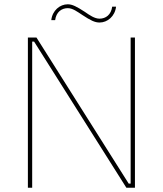

<svg xmlns="http://www.w3.org/2000/svg" viewBox="-20 -875 759 895"><path d="M375 -820C338 -844 317 -855 296 -855C259 -855 224 -826 219 -781H237C242 -819 267 -837 296 -837C319 -837 341 -820 364 -805C402 -780 422 -770 444 -770C481 -770 516 -799 521 -844H503C498 -806 473 -788 444 -788C421 -788 398 -804 375 -820ZM110 0H130V-681H139L569 0H609V-700H589V-19H580L150 -700H110Z"/></svg>

Font: Fixel Display Thin
Style: Regular
Weight: 100
Designer: AlfaBravo + MacPaw
Foundry: Kyrylo Tkachov, Marchela Mozhyna, Serhii Makarenko, Maria Weinstein, Zakhar Kryvoshyya
Version: Version 1.211